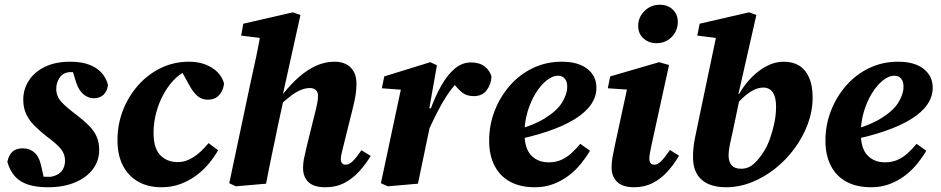

<svg xmlns="http://www.w3.org/2000/svg" viewBox="-20 -774 3963 809"><path d="M182 15Q132 15 97.5 3.5Q63 -8 42 -32Q21 -56 11 -92Q17 -121 32.5 -135Q48 -149 76 -149Q105 -149 125 -131.5Q145 -114 153 -77L168 -11L106 -30Q128 -30 149.5 -29.5Q171 -29 194 -29Q214 -33 227 -41.5Q240 -50 247 -64.5Q254 -79 254 -97Q254 -125 236.5 -146.5Q219 -168 178 -198Q149 -221 126.5 -243Q104 -265 91 -292Q78 -319 78 -354Q78 -398 101.5 -434.5Q125 -471 169.5 -492.5Q214 -514 275 -514Q324 -514 357 -501Q390 -488 409.5 -465.5Q429 -443 435 -415Q431 -388 415.5 -374Q400 -360 375 -360Q353 -360 333 -375.5Q313 -391 301 -426L283 -485L339 -469Q323 -470 306.5 -470Q290 -470 273 -470Q246 -468 231.5 -447Q217 -426 217 -400Q217 -369 237.5 -346Q258 -323 301 -291Q331 -268 353 -246.5Q375 -225 386.5 -200Q398 -175 398 -142Q398 -97 371.5 -61.5Q345 -26 296.5 -5.5Q248 15 182 15Z M661 15Q603 15 561.5 -9Q520 -33 497.5 -77Q475 -121 475 -183Q475 -250 498 -309Q521 -368 562 -414.5Q603 -461 658 -487.5Q713 -514 776 -514Q815 -514 845 -502.5Q875 -491 895.5 -471Q916 -451 924 -423Q922 -395 904.5 -374.5Q887 -354 855 -354Q830 -354 812 -369.5Q794 -385 777 -416L739 -485H793V-472H760Q735 -461 711 -435.5Q687 -410 668 -375Q649 -340 638 -298.5Q627 -257 627 -214Q627 -149 655.5 -120Q684 -91 729 -91Q753 -91 775 -101Q797 -111 818 -129Q839 -147 859 -171L899 -141Q884 -114 861 -86Q838 -58 808 -35.5Q778 -13 741 1Q704 15 661 15Z M974 11 946 -2 1037 -432Q1049 -485 1059.5 -535Q1070 -585 1079 -638L1134 -607L996 -624L1005 -674L1214 -722L1246 -711L1170 -368L1176 -360L1148 -231Q1140 -189 1131.5 -151Q1123 -113 1116 -76Q1109 -39 1101 0ZM1351 15Q1302 15 1279.5 -7Q1257 -29 1257 -65Q1257 -90 1263 -115.5Q1269 -141 1274 -164L1307 -297Q1313 -320 1316.5 -338Q1320 -356 1320 -369Q1320 -386 1311 -394.5Q1302 -403 1285 -403Q1267 -403 1247.5 -395Q1228 -387 1205.5 -370Q1183 -353 1154 -326L1151 -380H1174Q1207 -421 1241.5 -451Q1276 -481 1313 -497.5Q1350 -514 1390 -514Q1433 -514 1457.5 -489.5Q1482 -465 1482 -421Q1482 -396 1478 -372Q1474 -348 1468 -324L1427 -159Q1423 -142 1419.5 -128Q1416 -114 1416 -104Q1416 -93 1421 -86.5Q1426 -80 1436 -80Q1451 -80 1466 -94.5Q1481 -109 1503 -141L1542 -117Q1522 -84 1495 -53.5Q1468 -23 1432.5 -4Q1397 15 1351 15Z M1775 -201 1765 -305H1791Q1813 -367 1839.5 -413.5Q1866 -460 1897 -485.5Q1928 -511 1964 -511Q2000 -511 2022 -494Q2044 -477 2051 -451Q2049 -417 2030 -393Q2011 -369 1977 -369Q1947 -369 1929.5 -382.5Q1912 -396 1893 -420L1878 -438L1930 -426L1903 -423Q1881 -399 1861 -368.5Q1841 -338 1820.5 -297.5Q1800 -257 1775 -201ZM1585 -2 1675 -425 1724 -392 1589 -402 1599 -452 1793 -512 1821 -499 1789 -318 1806 -316 1790 -235Q1777 -173 1765 -115Q1753 -57 1741 0L1614 11Z M2233 15Q2173 15 2130 -8Q2087 -31 2064 -75.5Q2041 -120 2041 -181Q2041 -247 2064 -306.5Q2087 -366 2128 -413Q2169 -460 2225 -487Q2281 -514 2347 -514Q2416 -514 2454.5 -484Q2493 -454 2493 -404Q2493 -367 2470.5 -334Q2448 -301 2402.5 -272.5Q2357 -244 2288 -220.5Q2219 -197 2125 -179L2123 -218Q2219 -241 2272.5 -273.5Q2326 -306 2348 -341.5Q2370 -377 2370 -409Q2370 -431 2359.5 -443Q2349 -455 2331 -455Q2308 -455 2283 -435Q2258 -415 2237 -381Q2216 -347 2203 -303.5Q2190 -260 2190 -213Q2190 -149 2218 -119.5Q2246 -90 2292 -90Q2321 -90 2344 -100Q2367 -110 2387 -128Q2407 -146 2425 -168L2466 -139Q2451 -113 2429 -85.5Q2407 -58 2378 -35.5Q2349 -13 2313 1Q2277 15 2233 15Z M2557 -68Q2557 -93 2562.5 -120.5Q2568 -148 2573 -172L2628 -426L2661 -394L2541 -402L2551 -452L2757 -512L2799 -500L2725 -162Q2721 -144 2718.5 -129.5Q2716 -115 2716 -105Q2716 -93 2721.5 -86.5Q2727 -80 2737 -80Q2751 -80 2765.5 -94.5Q2780 -109 2803 -142L2841 -118Q2819 -80 2791.5 -50Q2764 -20 2729.5 -2.5Q2695 15 2652 15Q2604 15 2580.5 -7.5Q2557 -30 2557 -68ZM2746 -592Q2714 -592 2691.5 -612Q2669 -632 2669 -665Q2669 -701 2695.5 -727.5Q2722 -754 2760 -754Q2794 -754 2815 -733.5Q2836 -713 2836 -682Q2836 -645 2810.5 -618.5Q2785 -592 2746 -592Z M3039 15Q3006 15 2980 7Q2954 -1 2936 -17Q2918 -33 2909 -57Q2900 -81 2900 -113Q2900 -152 2908.5 -193.5Q2917 -235 2926 -278L3001 -636L3054 -607L2918 -624L2928 -674L3136 -722L3167 -711L3091 -376L3099 -371L3069 -227Q3064 -203 3059.5 -184Q3055 -165 3052.5 -149Q3050 -133 3050 -119Q3050 -92 3063 -77.5Q3076 -63 3102 -63Q3133 -63 3155.5 -83Q3178 -103 3198 -135Q3212 -156 3223.5 -187.5Q3235 -219 3242.5 -254.5Q3250 -290 3250 -325Q3250 -365 3236 -385Q3222 -405 3197 -405Q3177 -405 3158 -396Q3139 -387 3118.5 -369.5Q3098 -352 3075 -325L3068 -378H3094Q3118 -419 3148 -449Q3178 -479 3212 -496.5Q3246 -514 3282 -514Q3321 -514 3347.5 -497.5Q3374 -481 3389 -447.5Q3404 -414 3404 -363Q3404 -306 3383.5 -251Q3363 -196 3327.5 -148Q3292 -100 3246 -63.5Q3200 -27 3147 -6Q3094 15 3039 15Z M3650 15Q3590 15 3547 -8Q3504 -31 3481 -75.5Q3458 -120 3458 -181Q3458 -247 3481 -306.5Q3504 -366 3545 -413Q3586 -460 3642 -487Q3698 -514 3764 -514Q3833 -514 3871.5 -484Q3910 -454 3910 -404Q3910 -367 3887.5 -334Q3865 -301 3819.5 -272.5Q3774 -244 3705 -220.5Q3636 -197 3542 -179L3540 -218Q3636 -241 3689.5 -273.5Q3743 -306 3765 -341.5Q3787 -377 3787 -409Q3787 -431 3776.5 -443Q3766 -455 3748 -455Q3725 -455 3700 -435Q3675 -415 3654 -381Q3633 -347 3620 -303.5Q3607 -260 3607 -213Q3607 -149 3635 -119.5Q3663 -90 3709 -90Q3738 -90 3761 -100Q3784 -110 3804 -128Q3824 -146 3842 -168L3883 -139Q3868 -113 3846 -85.5Q3824 -58 3795 -35.5Q3766 -13 3730 1Q3694 15 3650 15Z"/></svg>

Font: Source Serif 4
Style: Bold Italic
Weight: 700
Italic angle: -12°
Designer: Frank Grießhammer
Foundry: Adobe Systems Incorporated
Version: Version 4.004;hotconv 1.0.116;makeotfexe 2.5.65601